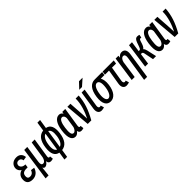

<svg xmlns="http://www.w3.org/2000/svg" viewBox="355 -2499 4417 4417"><g transform="rotate(-45 2563.5 -290.0)"><path d="M340 -422 433 -437C423 -529 369 -590 268 -590C150 -590 83 -516 76 -430C71 -374 103 -324 150 -295C78 -276 26 -225 15 -146C0 -21 58 40 177 40C284 40 361 -25 391 -129L301 -142C281 -78 238 -50 188 -50C138 -50 106 -68 112 -140C119 -224 178 -247 292 -242L303 -326C212 -323 167 -377 170 -429C174 -476 206 -503 252 -503C297 -503 333 -479 340 -422Z M501 230 526 0C536 21 552 40 580 40C612 40 656 17 690 -42C695 11 721 40 772 40C793 40 821 34 842 27L833 -55C827 -53 814 -51 806 -52C778 -56 783 -95 788 -124L859 -580H762L699 -163C685 -97 651 -50 607 -50C563 -50 546 -86 556 -156L617 -580H519L404 230Z M1104 230 1134 38C1262 23 1345 -77 1371 -274C1396 -464 1344 -564 1229 -585L1264 -810H1177L1143 -588C1015 -573 931 -474 905 -274C880 -85 932 14 1047 36L1017 230ZM1000 -274C1019 -408 1066 -479 1129 -500L1060 -52C1005 -74 981 -145 1000 -274ZM1276 -274C1257 -141 1211 -71 1147 -50L1216 -498C1271 -475 1294 -403 1276 -274Z M1836 27 1827 -55C1821 -53 1808 -51 1800 -52C1772 -56 1777 -95 1782 -124L1853 -580H1756L1748 -529C1729 -568 1696 -589 1652 -589C1555 -589 1475 -493 1447 -290C1413 -47 1477 40 1573 40C1616 40 1655 11 1685 -33C1692 14 1717 40 1766 40C1787 40 1815 34 1836 27ZM1546 -279C1562 -399 1598 -499 1661 -499C1703 -499 1728 -461 1730 -405L1691 -149C1673 -96 1642 -50 1599 -50C1530 -50 1529 -150 1546 -279Z M1975 30H2091C2216 -193 2275 -367 2290 -580H2191C2195 -400 2122 -203 2052 -67C2051 -117 2049 -168 2045 -218L2021 -580H1922Z M2527 -807 2392 -664H2482L2643 -807ZM2386 -580 2316 -127C2300 -22 2343 40 2423 40C2453 40 2488 31 2509 23L2484 -59C2477 -55 2465 -50 2448 -50C2420 -50 2405 -84 2411 -124L2483 -580Z M2924 -494H3041L3054 -580H2809C2682 -580 2588 -481 2559 -264C2532 -59 2600 40 2718 40C2833 40 2928 -59 2955 -264C2969 -366 2953 -442 2924 -494ZM2788 -490C2849 -490 2881 -419 2858 -264C2837 -120 2781 -48 2725 -48C2674 -48 2635 -120 2656 -264C2679 -419 2729 -490 2788 -490Z M3069 -580 3056 -492H3189L3129 -127C3112 -22 3156 40 3236 40C3266 40 3301 31 3322 23L3297 -59C3290 -55 3278 -50 3261 -50C3233 -50 3217 -84 3224 -124L3285 -492H3418L3431 -580Z M3502 30 3562 -393C3577 -456 3610 -500 3653 -500C3697 -500 3715 -464 3704 -394L3609 230H3707L3803 -410C3823 -543 3765 -590 3693 -590C3654 -590 3611 -571 3578 -521L3583 -580H3492L3405 30Z M3938 30 3976 -243H3999C4033 -243 4041 -212 4048 -175L4091 38H4190L4138 -195C4130 -231 4117 -264 4093 -283C4135 -312 4152 -358 4180 -450C4194 -494 4205 -506 4221 -506C4229 -506 4243 -502 4251 -503L4266 -579C4253 -585 4219 -590 4205 -590C4153 -590 4125 -555 4101 -489C4055 -357 4047 -326 4015 -326H3988L4024 -580H3927L3841 30Z M4665 27 4656 -55C4650 -53 4637 -51 4629 -52C4601 -56 4606 -95 4611 -124L4682 -580H4585L4577 -529C4558 -568 4525 -589 4481 -589C4384 -589 4304 -493 4276 -290C4242 -47 4306 40 4402 40C4445 40 4484 11 4514 -33C4521 14 4546 40 4595 40C4616 40 4644 34 4665 27ZM4375 -279C4391 -399 4427 -499 4490 -499C4532 -499 4557 -461 4559 -405L4520 -149C4502 -96 4471 -50 4428 -50C4359 -50 4358 -150 4375 -279Z M4804 30H4920C5045 -193 5104 -367 5119 -580H5020C5024 -400 4951 -203 4881 -67C4880 -117 4878 -168 4874 -218L4850 -580H4751Z"/></g></svg>

Font: Smiley Sans Oblique
Style: Regular
Weight: 400
Italic angle: -8°
Designer: oooooohmygosh, Nagisa Chen, Janine Sui, Heda Shi, Jian Li
Foundry: atelierAnchor
Version: Version 2.0.1